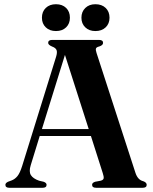

<svg xmlns="http://www.w3.org/2000/svg" viewBox="-20 -889 726 909"><path d="M200.5 -14Q200.5 0 182 0H24Q5.5 0 5.5 -14Q5.5 -22.5 18 -28.5L35.5 -35Q51 -41 62.8 -55.5Q74.5 -70 85 -103.5L245.5 -620Q252 -641 247.8 -651.8Q243.5 -662.5 227 -668.5Q208 -676.5 208 -686Q208 -700 227 -700H449Q468 -700 468 -686Q468 -675 450 -669Q437 -666 434.5 -659.8Q432 -653.5 437 -638.5L621 -71.5Q632 -37 658.5 -31Q674.5 -25 674.5 -14Q674.5 0 655.5 0H435Q416 0 416 -14Q416 -24 430.5 -28.5L457 -33.5Q469.5 -37 470.8 -45Q472 -53 466.5 -69.5L410.5 -245H168L125.5 -107Q116 -76.5 126.2 -60Q136.5 -43.5 165 -33.5L186.5 -28.5Q200.5 -23.5 200.5 -14ZM178.5 -278H400L287.5 -629ZM245 -742Q215 -742 196.8 -759.5Q178.5 -777 178.5 -805Q178.5 -834 196.8 -851.5Q215 -869 245 -869Q275 -869 293 -851.5Q311 -834 311 -805Q311 -777 293 -759.5Q275 -742 245 -742ZM431.5 -742Q402 -742 383.8 -759.5Q365.5 -777 365.5 -805Q365.5 -833.5 383.8 -851.2Q402 -869 431.5 -869Q462 -869 480.2 -851.5Q498.5 -834 498.5 -805Q498.5 -777 480.2 -759.5Q462 -742 431.5 -742Z"/></svg>

Font: Fraunces 72pt SemiBold
Style: Regular
Weight: 600
Version: Version 1.000;[b76b70a41]